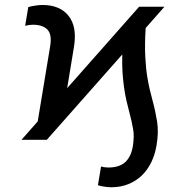

<svg xmlns="http://www.w3.org/2000/svg" viewBox="-20 -573 762 787"><path d="M68.2 0 134.6 -75.3 185.4 -382.1Q193.9 -432.2 174 -452.1Q154.5 -471.6 115.1 -471.6Q99.1 -471.6 83.1 -467.3L95.9 -544Q108.7 -547.6 124.8 -550.1Q141 -552.6 154.1 -552.6Q225.1 -552.6 260.7 -508.5Q296.5 -463.8 283.4 -382.1L255.3 -211.6L550.4 -545.5H654.1L577.1 -458.1Q572.8 -389.6 575.5 -340.6Q578.1 -291.5 583.8 -257.1Q588.4 -229.4 593.8 -206.3Q599.1 -183.2 605.1 -161.9Q611.2 -139.6 615.8 -117.9Q620.4 -96.2 623.9 -74.9Q631 -30.5 621.4 24.1Q615.1 61.4 599.8 92.7Q584.5 123.9 561.1 146.5Q537.6 169 506 181.8Q474.4 194.6 435.4 194.6Q429.7 194.6 422.4 193.9Q415.1 193.2 407.7 192.1Q400.2 191.1 393.3 189.5Q386.4 187.9 381.4 186.1L394.2 109.4Q400.2 111.5 409.3 112.6Q418.3 113.6 424.7 113.6Q469.8 113.6 494 90.9Q518.1 68.2 524.9 24.1Q527.7 5 528.1 -12.1Q528.4 -29.1 525.6 -44Q522.7 -59.3 519.4 -75.3Q516 -91.3 511 -109.4Q505 -132.1 498.8 -158.2Q492.5 -184.3 487.9 -218.8Q484.4 -244.3 482.2 -275.9Q480.1 -307.5 481.2 -349.8L171.9 0Z"/></svg>

Font: Inter P
Style: Italic
Weight: 400
Italic angle: -9.40001°
Designer: Rasmus Andersson
Foundry: rsms
Version: Version 3.018;git-588b23468